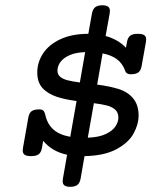

<svg xmlns="http://www.w3.org/2000/svg" viewBox="-20 -661 640 742"><path d="M404.8 -618.7Q404.8 -615.7 403.8 -608.9L388.2 -522Q437.5 -507.8 466.8 -476.6L470.7 -498.5Q473.6 -515.6 483.2 -522.9Q492.7 -530.3 512.7 -530.3Q529.8 -530.3 537.4 -525.1Q544.9 -520 544.9 -508.3Q544.9 -505.4 543.9 -498.5L527.3 -405.8Q524.4 -388.7 514.9 -381.3Q505.4 -374 485.4 -374Q468.3 -374 463.9 -386.7Q454.1 -415.5 432.1 -431.9Q410.2 -448.2 376.5 -454.6L355.5 -334Q402.3 -328.1 437 -317.4Q473.6 -306.2 494.6 -280.8Q515.6 -255.4 515.6 -214.8Q515.6 -180.2 496.1 -144.8Q476.6 -109.4 429.7 -84.2Q382.8 -59.1 306.6 -57.6L291.5 29.3Q288.6 45.9 279.1 53.5Q269.5 61 251.5 61Q236.3 61 229.2 55.7Q222.2 50.3 222.2 39.1Q222.2 36.1 223.1 29.3L239.3 -63Q181.2 -75.2 147 -116.7L142.1 -89.4Q139.2 -72.3 129.6 -64.9Q120.1 -57.6 100.1 -57.6Q83 -57.6 75.4 -62.7Q67.9 -67.9 67.9 -79.6Q67.9 -82.5 68.8 -89.4L89.4 -206.5Q92.3 -223.6 101.8 -231Q111.3 -238.3 131.8 -238.3Q142.1 -238.3 147.2 -233.6Q152.3 -229 154.8 -218.3Q162.6 -181.6 186.3 -160.6Q210 -139.6 251.5 -132.3L275.9 -270.5Q230 -276.9 200.2 -286.6Q164.1 -298.8 144 -321Q124 -343.3 124 -380.9Q124 -419.9 146.2 -454.1Q168.5 -488.3 213.1 -509.3Q257.8 -530.3 321.3 -530.3L335.4 -608.9Q338.4 -625.5 347.9 -633.1Q357.4 -640.6 375.5 -640.6Q390.6 -640.6 397.7 -635.3Q404.8 -629.9 404.8 -618.7ZM202.1 -388.2Q202.1 -373 212.6 -364.3Q223.1 -355.5 241 -350.8Q258.8 -346.2 288.6 -342.3L309.1 -459.5Q273.9 -458.5 250 -448.2Q226.1 -438 214.1 -422.1Q202.1 -406.2 202.1 -388.2ZM437.5 -206.5Q437.5 -226.1 425.3 -237.1Q413.1 -248 393.6 -253.2Q374 -258.3 342.8 -262.2L319.3 -128.9Q362.3 -130.4 388.9 -143.1Q415.5 -155.8 426.5 -173.1Q437.5 -190.4 437.5 -206.5Z"/></svg>

Font: Courier Prime
Style: Italic
Weight: 400
Italic angle: -10°
Designer: Alan Dague-Greene
Foundry: Quote-Unquote Apps
Version: Version 3.018